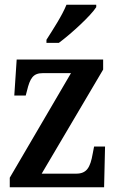

<svg xmlns="http://www.w3.org/2000/svg" viewBox="-20 -786 493 806"><path d="M175 -619V-606H227C281 -646 362 -721 384 -756V-766H259C241 -721 203 -663 175 -619ZM21 0H417L421 -171H375L369 -140C359 -83 344 -57 300 -57H155L413 -494V-536H50L40 -385H88L93 -404C106 -458 119 -479 160 -479H278L21 -40Z"/></svg>

Font: Noto Serif Bengali Condensed SemiBold
Style: Regular
Weight: 600
Width: 3
Designer: Juan Bruce, Universal Thirst, Indian Type Foundry and the Monotype Design Team.
Foundry: Monotype Imaging Inc.
Version: Version 2.003